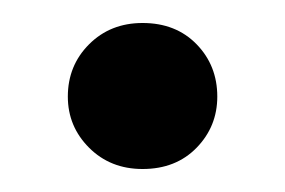

<svg xmlns="http://www.w3.org/2000/svg" viewBox="-20 -142 248 167"><path d="M104 5Q76 5 57.5 -13.5Q39 -32 39 -58Q39 -85 57.5 -103.5Q76 -122 104 -122Q133 -122 151 -103.5Q169 -85 169 -58Q169 -32 151 -13.5Q133 5 104 5Z"/></svg>

Font: DM Sans 28pt Medium
Style: Regular
Weight: 500
Version: Version 4.004;gftools[0.9.30]